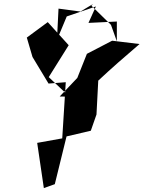

<svg xmlns="http://www.w3.org/2000/svg" viewBox="-20 -886 733 981"><path d="M335 -392 229 -492 331 -655 224 -773 117 -694 146 -595 228 -459 316 -466 298 -179 170 -156 204 75 260 55 320 -189 444 -218 473 -301 482 -474C547 -535 619 -598 693 -661L553 -678L424 -611L375 -488L285 -393ZM547 -759 447 -857 456 -866 391 -827 279 -842 271 -682 321 -802 470 -853 432 -769 577 -776V-675Z"/></svg>

Font: Asimov Silicon
Style: Regular
Weight: 400
Designer: Google
Version: Version 2.000980; 2014